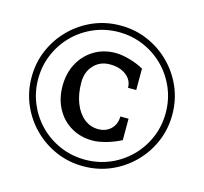

<svg xmlns="http://www.w3.org/2000/svg" viewBox="-110 -808 1077 1015"><g transform="rotate(15 429.0 -301.0)"><path d="M429 84Q349 84 279.5 54Q210 24 157 -29Q104 -82 74 -151.5Q44 -221 44 -301Q44 -381 74 -450.5Q104 -520 157 -573Q210 -626 279.5 -656Q349 -686 429 -686Q509 -686 578.5 -656Q648 -626 701 -573Q754 -520 784 -450.5Q814 -381 814 -301Q814 -221 784 -151.5Q754 -82 701 -29Q648 24 578.5 54Q509 84 429 84ZM80 -301Q80 -229 107 -165.5Q134 -102 182 -54Q230 -6 293.5 21Q357 48 429 48Q501 48 564.5 21Q628 -6 676 -54Q724 -102 751 -165.5Q778 -229 778 -301Q778 -373 751 -436.5Q724 -500 676 -548Q628 -596 564.5 -623Q501 -650 429 -650Q357 -650 293.5 -623Q230 -596 182 -548Q134 -500 107 -436.5Q80 -373 80 -301ZM214 -298Q214 -368 243 -422Q272 -476 323.5 -507.5Q375 -539 441 -539Q474 -539 517.5 -527Q561 -515 596 -495V-378H551Q551 -420 516.5 -446.5Q482 -473 427 -473Q374 -473 339.5 -436.5Q305 -400 305 -342Q305 -279 324 -230Q343 -181 377 -153.5Q411 -126 454 -126Q497 -126 524 -152.5Q551 -179 551 -221H596V-104Q561 -85 517.5 -72.5Q474 -60 441 -60Q375 -60 323.5 -90.5Q272 -121 243 -175Q214 -229 214 -298Z"/></g></svg>

Font: Wittgenstein SemiBold
Style: Regular
Weight: 600
Designer: Jörg Drees
Foundry: Jörg Drees
Version: Version 1.500